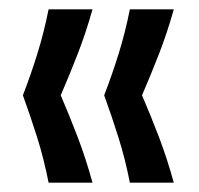

<svg xmlns="http://www.w3.org/2000/svg" viewBox="-20 -472 427 411"><path d="M84 -81Q74 -132 59.5 -178Q45 -224 29 -268Q46 -312 60 -357Q74 -402 84 -452H178Q164 -402 146.5 -357Q129 -312 110 -268Q129 -224 146.5 -178Q164 -132 178 -81ZM258 -81Q248 -132 233.5 -178Q219 -224 203 -268Q220 -312 234 -357Q248 -402 258 -452H352Q338 -402 320.5 -357Q303 -312 284 -268Q303 -224 320.5 -178Q338 -132 352 -81Z"/></svg>

Font: Bricolage Grotesque SemiCondensed
Style: Regular
Weight: 400
Width: 4
Designer: Mathieu Triay
Foundry: Atelier Triay
Version: Version 1.001;gftools[0.9.33.dev8+g029e19f]